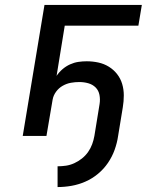

<svg xmlns="http://www.w3.org/2000/svg" viewBox="-20 -550 640 777"><path d="M213 207V123Q230 123 247 120.5Q264 118 280.5 110.5Q297 103 311.5 91.5Q326 80 336.5 65Q347 50 353 33.5Q359 17 362 0Q367 -32 372.5 -64.5Q378 -97 383 -129Q386 -148 382.5 -166Q379 -184 367 -196Q355 -208 337.5 -213Q320 -218 301 -218Q284 -218 267 -215Q250 -212 234 -203Q218 -194 207 -179Q196 -164 193 -147L168 0H72L160 -530H554L540 -446H242L209 -243Q219 -258 233 -270Q247 -282 263.5 -289.5Q280 -297 297 -299.5Q314 -302 331 -302Q355 -302 378 -297Q401 -292 420.5 -280Q440 -268 454 -250Q468 -232 474.5 -210Q481 -188 481 -164Q481 -140 477 -116L458 0Q454 28 444 56Q434 84 417 109Q400 134 376.5 153.5Q353 173 325.5 185Q298 197 269.5 202Q241 207 213 207Z"/></svg>

Font: Iosevka Curly MdExObl
Style: Regular
Weight: 500
Width: 7
Italic angle: -9°
Monospace: yes
Designer: Belleve Invis
Foundry: Belleve Invis
Version: Version 11.1.0; ttfautohint (v1.8.3)